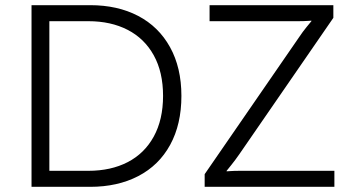

<svg xmlns="http://www.w3.org/2000/svg" viewBox="-20 -723 1365 743"><path d="M329 -703Q435 -703 514.5 -661.5Q594 -620 638 -540.5Q682 -461 682 -352Q682 -242 638.5 -162.5Q595 -83 515 -41.5Q435 0 329 0H102V-703ZM611 -352Q611 -444 575 -509Q539 -574 474 -607.5Q409 -641 322 -641H171V-62H322Q409 -62 474 -95.5Q539 -129 575 -194.5Q611 -260 611 -352ZM1136 -577Q1152 -601 1166.5 -618.5Q1181 -636 1185 -641V-643Q1182 -643 1169 -642Q1156 -641 1133 -641H791V-703H1270V-654L906 -126Q890 -103 875.5 -85Q861 -67 857 -62V-60Q860 -60 873 -61Q886 -62 909 -62H1274V0H772V-49Z"/></svg>

Font: Museo Sans Light
Style: Regular
Weight: 300
Designer: Jos Buivenga
Foundry: Jos Buivenga & Rosetta Type Foundry (extension, remastering)
Version: Version 3.600;PS 1.000;hotconv 1.0.88;makeotf.lib2.5.647800;